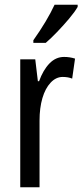

<svg xmlns="http://www.w3.org/2000/svg" viewBox="-20 -786 346 806"><path d="M249 -547Q273 -547 295 -540L283 -456Q266 -463 243 -463Q215 -463 192.5 -439Q170 -415 158 -374Q146 -333 146 -280V0H65V-537H128L139 -445H144Q161 -492 187.5 -519.5Q214 -547 249 -547ZM306 -757Q294 -736 270 -707.5Q246 -679 219.5 -651.5Q193 -624 172 -606H120V-617Q178 -699 209 -766H306Z"/></svg>

Font: Noto Sans Georgian ExtraCondensed
Style: Regular
Weight: 400
Width: 2
Designer: Monotype Design Team, Akaki Razmadze
Foundry: Google LLC
Version: Version 2.005; ttfautohint (v1.8.4.7-5d5b)